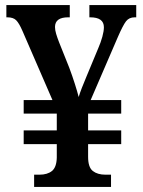

<svg xmlns="http://www.w3.org/2000/svg" viewBox="-20 -734 562 754"><path d="M114 0V-48H135Q166 -48 184 -62.5Q202 -77 203 -115V-168H73V-222H203V-288H73V-341H186L68 -613Q55 -643 43.5 -654.5Q32 -666 9 -666H5V-714H254V-666H248Q196 -666 196 -628Q196 -616 200.5 -601Q205 -586 212 -568L252 -468Q264 -436 274 -404.5Q284 -373 289 -353Q293 -367 301.5 -389Q310 -411 319 -432L366 -545Q376 -568 382 -590Q388 -612 388 -627Q388 -666 334 -666H331V-714H515V-666H509Q487 -666 475 -650.5Q463 -635 443 -589L336 -341H456V-288H326V-222H456V-168H326V-118Q326 -77 344.5 -62.5Q363 -48 394 -48H416V0Z"/></svg>

Font: Noto Serif Ethiopic SemiCondensed SemiBold
Style: Regular
Weight: 600
Width: 4
Designer: Monotype Design Team
Foundry: Monotype Imaging Inc.
Version: Version 2.102; ttfautohint (v1.8.4.7-5d5b)